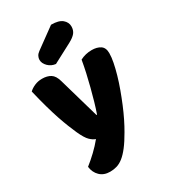

<svg xmlns="http://www.w3.org/2000/svg" viewBox="-221 -847 991 1127"><g transform="rotate(-30 275.0 -283.5)"><path d="M128 -124Q117 -149 104.5 -180Q92 -211 78.5 -251Q65 -291 50.5 -342.5Q36 -394 20 -461Q34 -475 57.5 -485.5Q81 -496 109 -496Q144 -496 167 -481.5Q190 -467 201 -427L280 -152H284Q296 -186 307.5 -226Q319 -266 330 -308.5Q341 -351 350.5 -393.5Q360 -436 367 -477Q403 -496 446 -496Q481 -496 504 -481Q527 -466 527 -429Q527 -402 520 -366.5Q513 -331 501.5 -291Q490 -251 474.5 -208.5Q459 -166 442 -125Q425 -84 407 -47.5Q389 -11 372 18Q344 67 320 98Q296 129 274 146.5Q252 164 230 170.5Q208 177 184 177Q142 177 116 152Q90 127 85 87Q117 62 149 31.5Q181 1 207 -31Q190 -36 170.5 -54.5Q151 -73 128 -124ZM314 -744Q366 -744 389.5 -724Q413 -704 413 -676Q413 -650 399 -632.5Q385 -615 353 -598L224 -530Q194 -533 173 -554Q152 -575 152 -599Q152 -611 158 -623Q164 -635 178 -645Z"/></g></svg>

Font: Baloo Tamma
Style: Regular
Weight: 400
Designer: Divya Kowshik and Ek Type
Foundry: Ek Type
Version: Version 1.443;PS 1.000;hotconv 16.6.51;makeotf.lib2.5.65220;